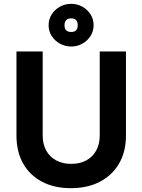

<svg xmlns="http://www.w3.org/2000/svg" viewBox="-20 -969 744 1003"><path d="M350 14Q263 14 199 -20Q135 -54 100.5 -115.5Q66 -177 66 -261V-700H203V-261Q203 -216 221.5 -182.5Q240 -149 273.5 -131Q307 -113 352 -113Q397 -113 430.5 -131Q464 -149 482.5 -182.5Q501 -216 501 -261V-700H638V-261Q638 -177 602.5 -115.5Q567 -54 502.5 -20Q438 14 350 14ZM352 -726Q320 -726 293 -741Q266 -756 250 -781Q234 -806 234 -837Q234 -869 250 -894Q266 -919 293 -934Q320 -949 352 -949Q384 -949 410.5 -934Q437 -919 453 -894Q469 -869 469 -837Q469 -806 453 -781Q437 -756 410.5 -741Q384 -726 352 -726ZM352 -802Q386 -802 386 -837Q386 -873 352 -873Q317 -873 317 -837Q317 -802 352 -802Z"/></svg>

Font: Figtree
Style: Bold
Weight: 700
Designer: Erik Kennedy
Foundry: Erik Kennedy
Version: Version 2.001;gftools[0.9.30]